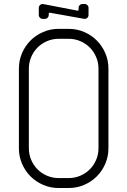

<svg xmlns="http://www.w3.org/2000/svg" viewBox="-20 -945 640 965"><path d="M275 -750H325C345.7 -750 365.2 -746.1 383.5 -738.2C401.8 -730.4 417.8 -719.8 431.2 -706.2C444.8 -692.8 455.4 -676.8 463.2 -658.5C471.1 -640.2 475 -620.7 475 -600V-200C475 -179.3 471.1 -159.8 463.2 -141.5C455.4 -123.2 444.8 -107.2 431.2 -93.8C417.8 -80.2 401.8 -69.6 383.5 -61.8C365.2 -53.9 345.7 -50 325 -50H275C254.3 -50 234.8 -53.9 216.5 -61.8C198.2 -69.6 182.2 -80.2 168.8 -93.8C155.2 -107.2 144.6 -123.2 136.8 -141.5C128.9 -159.8 125 -179.3 125 -200V-600C125 -620.7 128.9 -640.2 136.8 -658.5C144.6 -676.8 155.2 -692.8 168.8 -706.2C182.2 -719.8 198.2 -730.4 216.5 -738.2C234.8 -746.1 254.3 -750 275 -750ZM75 -600V-200C75 -172.3 80.2 -146.3 90.8 -122C101.2 -97.7 115.5 -76.5 133.5 -58.5C151.5 -40.5 172.7 -26.2 197 -15.8C221.3 -5.2 247.3 0 275 0H325C352.7 0 378.7 -5.2 403 -15.8C427.3 -26.2 448.5 -40.5 466.5 -58.5C484.5 -76.5 498.8 -97.7 509.2 -122C519.8 -146.3 525 -172.3 525 -200V-600C525 -627.7 519.8 -653.7 509.2 -678C498.8 -702.3 484.5 -723.5 466.5 -741.5C448.5 -759.5 427.3 -773.8 403 -784.2C378.7 -794.8 352.7 -800 325 -800H275C247.3 -800 221.3 -794.8 197 -784.2C172.7 -773.8 151.5 -759.5 133.5 -741.5C115.5 -723.5 101.2 -702.3 90.8 -678C80.2 -653.7 75 -627.7 75 -600ZM225 -876C225 -877.7 225.6 -879 226.8 -880C227.9 -881 229.3 -881.3 231 -881L405 -850C410.7 -850 415.4 -851.9 419.2 -855.8C423.1 -859.6 425 -864.3 425 -870V-905C425 -910.7 423.1 -915.4 419.2 -919.2C415.4 -923.1 410.7 -925 405 -925H395C389.3 -925 384.6 -923.1 380.8 -919.2C376.9 -915.4 375 -910.7 375 -905V-896.5C375 -894.8 374.4 -893.5 373.2 -892.5C372.1 -891.5 370.7 -891.2 369 -891.5L195 -925C189.3 -925 184.6 -923.1 180.8 -919.2C176.9 -915.4 175 -910.7 175 -905V-870C175 -864.3 176.9 -859.6 180.8 -855.8C184.6 -851.9 189.3 -850 195 -850H205C210.7 -850 215.4 -851.9 219.2 -855.8C223.1 -859.6 225 -864.3 225 -870Z"/></svg>

Font: lerotica
Style: Regular
Weight: 400
Designer: defharo
Foundry: deFharo
Version: Version 1.001 2011